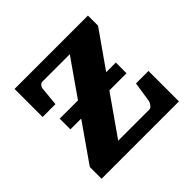

<svg xmlns="http://www.w3.org/2000/svg" viewBox="-129 -618 749 749"><g transform="rotate(-45 245.5 -244.0)"><path d="M392.1 -222.2H82.5V-281.2H392.1ZM459 0H32.2V-64.9L288.1 -431.2H137.2Q129.4 -431.2 123.8 -424.1Q118.2 -417 118.2 -410.2L110.8 -333H40V-487.8H444.8V-432.1L183.1 -59.1H355Q361.8 -59.1 368.7 -67.4Q375.5 -75.7 377 -83L390.1 -168H459Z"/></g></svg>

Font: Charis
Style: Bold
Weight: 700
Designer: Walt Agee, Miriam Martin, Annie Olsen, Victor Gaultney, Lorna Priest, Alan Ward, Bob Hallissy, Martin Hosken, Sharon Cor
Foundry: SIL Global
Version: Version 7.000